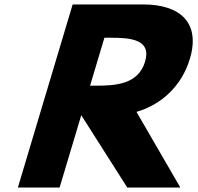

<svg xmlns="http://www.w3.org/2000/svg" viewBox="-20 -845 893 865"><path d="M307.3 -825 60.5 0H248.5L346.1 -326L553.5 0H792.5L594.9 -341C705.5 -373 798.3 -456 835.4 -580C883.9 -742 792.7 -825 624.8 -825ZM385.8 -459 450.4 -675H477.1C563 -675 664.3 -670 633.5 -567C602.7 -464 498.4 -459 412.5 -459Z"/></svg>

Font: Hussar
Style: BdSuprExtOblThree
Weight: 700
Foundry: Cannot Into Space Fonts
Version: Version 2.00